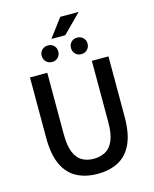

<svg xmlns="http://www.w3.org/2000/svg" viewBox="-139 -1051 927 1156"><g transform="rotate(-15 324.5 -473.0)"><path d="M324.7 12.2Q251.5 12.2 196.3 -16.4Q141.1 -44.9 110.6 -108.9Q80.1 -172.9 80.1 -278.8V-654.3H188V-272Q188 -199.2 205.3 -157.7Q222.7 -116.2 253.7 -98.9Q284.7 -81.5 324.7 -81.5Q365.7 -81.5 397.7 -98.6Q429.7 -115.7 447.8 -157.5Q465.8 -199.2 465.8 -272V-654.3H569.3V-278.8Q569.3 -172.4 538.8 -108.4Q508.3 -44.4 453.4 -16.1Q398.4 12.2 324.7 12.2ZM264.6 -844.7 350.6 -959.5H465.3L351.1 -844.7ZM233.9 -709.5Q211.4 -709.5 196.5 -724.4Q181.6 -739.3 181.6 -761.7Q181.6 -783.2 196.5 -797.9Q211.4 -812.5 233.9 -812.5Q256.3 -812.5 270.8 -797.9Q285.2 -783.2 285.2 -761.7Q285.2 -739.3 270.8 -724.4Q256.3 -709.5 233.9 -709.5ZM415.5 -709.5Q393.1 -709.5 378.7 -724.4Q364.3 -739.3 364.3 -761.7Q364.3 -783.2 378.7 -797.9Q393.1 -812.5 415.5 -812.5Q438 -812.5 452.9 -797.9Q467.8 -783.2 467.8 -761.7Q467.8 -739.3 452.9 -724.4Q438 -709.5 415.5 -709.5Z"/></g></svg>

Font: Varta Light
Style: Bold
Weight: 700
Version: Version 1.004